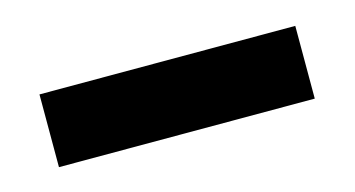

<svg xmlns="http://www.w3.org/2000/svg" viewBox="-30 30 429 232"><g transform="rotate(-15 184.5 146.5)"><path d="M24 101H344V192H24Z"/></g></svg>

Font: Fundamental  Brigade Condensed
Style: Regular
Weight: 400
Width: 3
Designer: Peter Wiegel, original typeface by Carl Albert Fahrenwaldt 1901
Foundry: Peter Wiegel
Version: Version 0.000 2012 initial release